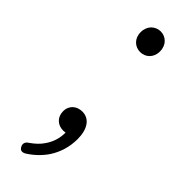

<svg xmlns="http://www.w3.org/2000/svg" viewBox="-233 -531 716 716"><g transform="rotate(45 125.0 -172.5)"><path d="M89 -499C80 -490 74 -476 74 -459C74 -425 98 -405 125 -405C152 -405 176 -425 176 -459C176 -476 170 -490 161 -499C151 -509 139 -514 125 -514C112 -514 99 -509 89 -499ZM116 84C105 101 89 115 72 127C60 134 55 145 61 157C67 170 77 172 90 165C117 148 140 126 157 101C178 69 190 31 190 -11C190 -64 167 -96 130 -96C102 -96 78 -78 78 -46C78 -14 101 5 129 5L141 4C141 35 132 61 116 84Z"/></g></svg>

Font: GenSenRounded2 TW L
Style: Regular
Weight: 300
Version: Version 2.100;PS 2.1;hotconv 16.6.51;makeotf.lib2.5.65220 DE